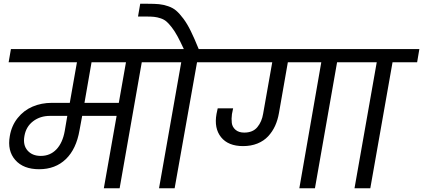

<svg xmlns="http://www.w3.org/2000/svg" viewBox="-20 -1001 2250 1021"><path d="M196.8 -171.9Q246.6 -171.9 279.8 -206.5Q313 -241.2 324.2 -304.2L337.9 -384.8H246.1Q193.4 -384.8 155.8 -356Q118.2 -327.1 109.9 -277.8Q101.1 -230 126.2 -200.9Q151.4 -171.9 196.8 -171.9ZM611.8 -454.1 649.9 -669.9H466.8L429.2 -454.1ZM25.9 -669.9 38.1 -740.2H877L865.2 -669.9H733.9L616.2 0H532.2L600.1 -384.8H417L402.8 -308.1Q385.7 -208.5 330.1 -154.8Q274.4 -101.1 188 -101.1Q104.5 -101.1 61.3 -150.1Q18.1 -199.2 32.2 -277.8Q41.5 -333 74 -373.5Q106.4 -414.1 153.3 -434.1Q200.2 -454.1 255.9 -454.1H351.1L389.2 -669.9Z M908.7 0H825.7L943.8 -669.9H811.5L824.7 -740.2H957.5Q938.5 -781.2 923.6 -808.6Q908.7 -835.9 893.3 -855.7Q877.9 -875.5 865.2 -886.5Q852.5 -897.5 834.2 -903.6Q815.9 -909.7 799.3 -911.4Q782.7 -913.1 755.9 -913.1H713.9L725.6 -981H765.6Q802.7 -981 825.7 -978.8Q848.6 -976.6 874 -968Q899.4 -959.5 917 -944.3Q934.6 -929.2 955.1 -901.9Q975.6 -874.5 994.6 -835.7Q1013.7 -796.9 1036.6 -740.2H1170.4L1158.7 -669.9H1027.8Z M1571.8 0 1688.5 -669.9H1510.7L1463.4 -399.9Q1457 -362.8 1442.9 -331.8Q1428.7 -300.8 1405.8 -276.1Q1382.8 -251.5 1348.9 -237.8Q1314.9 -224.1 1272.5 -224.1Q1193.4 -224.1 1155.5 -271.5Q1117.7 -318.8 1131.3 -395L1137.7 -424.8H1219.7L1213.4 -394Q1210 -369.1 1212.6 -347.4Q1215.3 -325.7 1232.4 -310.8Q1249.5 -295.9 1278.8 -295.9Q1324.7 -295.9 1348.6 -325Q1372.6 -354 1379.4 -397L1427.7 -669.9H1105.5L1117.7 -740.2H1916.5L1904.8 -669.9H1772.5L1654.8 0Z M1865.2 0 1983.4 -669.9H1851.1L1863.3 -740.2H2210L2198.2 -669.9H2067.4L1949.2 0Z"/></svg>

Font: SVN-Poppins
Style: Italic
Weight: 400
Italic angle: -10°
Designer: Ninad Kale (Devanagari), Jonny Pinhorn (Latin)
Foundry: Indian Type Foundry
Version: Version 3.002 2017